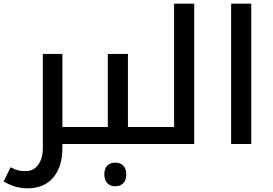

<svg xmlns="http://www.w3.org/2000/svg" viewBox="-60 -780 1481 1040"><path d="M278 0V21Q278 123 228.5 181.5Q179 240 89 240Q56 240 25 231.5Q-6 223 -40 203L-3 126Q22 139 39.5 143Q57 147 78 147Q122 147 147 112.5Q172 78 172 22V-488H278V-92H404Q409 -92 409 -88V-5Q409 0 404 0Z M565 229Q537 229 521 212Q505 195 505 165Q505 134 520.5 117.5Q536 101 565 101Q593 101 608.5 118Q624 135 624 165Q624 194 608.5 211.5Q593 229 565 229Z M394 0Q389 0 389 -5V-88Q389 -92 394 -92H524V-488H633V-92H763Q768 -92 768 -88V-5Q768 0 763 0Z M753 0Q748 0 748 -5V-88Q748 -92 753 -92H883V-760H992V0Z M1192 -760H1301V0H1192Z"/></svg>

Font: Noto Kufi Arabic Medium
Style: Regular
Weight: 500
Designer: Monotype Design Team, David Williams, Khaled Hosny
Foundry: Google LLC
Version: Version 2.109; ttfautohint (v1.8.4.7-5d5b)